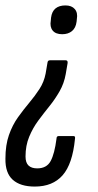

<svg xmlns="http://www.w3.org/2000/svg" viewBox="-45 -514 361 707"><path d="M197 -292Q205 -292 204 -282L197 -241Q191 -207 174.5 -178Q158 -149 137 -123Q116 -97 96 -70Q76 -43 62.5 -10.5Q49 22 49 62Q49 85 60 95.5Q71 106 92 106Q127 106 141.5 79Q156 52 163 -3Q163 -13 171 -13H226Q230 -13 231 -10Q232 -7 231 -2Q222 90 185.5 131.5Q149 173 83 173Q30 173 2 148Q-26 123 -25 70Q-25 20 -12 -17Q1 -54 21.5 -82.5Q42 -111 63 -136Q84 -161 100.5 -186.5Q117 -212 123 -243L130 -284Q131 -292 139 -292ZM196 -494Q219 -494 230.5 -480.5Q242 -467 238 -444L237 -434Q234 -411 220 -399.5Q206 -388 184 -388Q160 -388 149 -401.5Q138 -415 142 -438L143 -449Q146 -472 159.5 -483Q173 -494 196 -494Z"/></svg>

Font: Sofia Sans Extra Condensed Medium
Style: Italic
Weight: 500
Italic angle: -9°
Version: Version 4.100